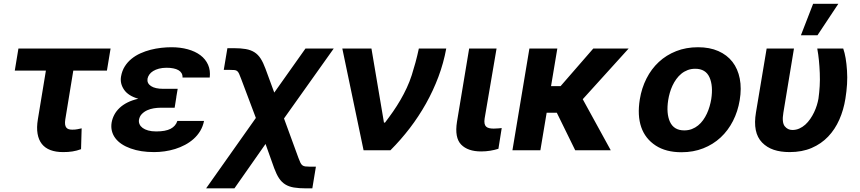

<svg xmlns="http://www.w3.org/2000/svg" viewBox="-20 -806 4615 1030"><path d="M78.8 -545.5H573.2L553.6 -427.2H373.2L330.3 -165.5Q327.8 -149.5 329.2 -138.8Q330.6 -128.2 335.6 -121.8Q340.6 -115.4 348.7 -112.9Q356.9 -110.4 367.5 -110.4Q384.2 -110.4 394.9 -112.7Q405.5 -115.1 418 -117.5L414.8 -5.7Q403.1 -1.4 391.7 1.6Q380.3 4.6 368.8 6.4Q357.2 8.2 344.8 9.1Q332.4 9.9 318.2 9.9Q279.5 9.9 250.7 -0.9Q221.9 -11.7 204.5 -33.7Q187.1 -55.8 181.5 -88.8Q175.8 -121.8 183.2 -166.2L226.2 -427.2H59.3Z M578.8 -148.4Q582.7 -170.5 593.2 -190.3Q603.7 -210.2 621.3 -226.9Q638.8 -243.6 663.9 -256.2Q688.9 -268.8 721.9 -276.3Q667.6 -291.9 645.2 -325.3Q622.9 -358.3 629.3 -395.6Q634.6 -426.1 649.3 -449.6Q664.1 -473 685.4 -490.4Q706.7 -507.8 733 -519.7Q759.2 -531.6 787.6 -538.9Q816.1 -546.2 844.8 -549.4Q873.6 -552.6 899.9 -552.6Q947.8 -552.6 987.6 -541.5Q1027.3 -530.5 1055 -509.8Q1082.7 -489 1096.2 -458.6Q1109.7 -428.3 1105.1 -389.9H959.2Q959.9 -403.4 954 -413.4Q948.2 -423.3 937 -429.7Q925.8 -436.1 909.6 -439.3Q893.5 -442.5 873.6 -442.5Q850.9 -442.5 832.7 -437.7Q814.6 -432.9 801.7 -424.9Q788.7 -416.9 781.1 -406.1Q773.4 -395.2 771.3 -383.5Q767.8 -359 790 -344.3Q812.1 -329.5 856.2 -329.5H933.2L925.8 -285.9H926.1L916.9 -228H839.5Q823.5 -228 804.9 -225Q786.2 -221.9 769.7 -214.5Q753.2 -207 740.9 -194.4Q728.7 -181.8 725.5 -163Q723.7 -150.9 728.7 -139.6Q733.7 -128.2 745.2 -119.7Q756.7 -111.2 775 -106Q793.3 -100.9 817.8 -100.9Q868.3 -100.9 895.4 -115.2Q922.6 -129.6 931.5 -157.3H1074.6Q1068.5 -127.5 1054 -103.3Q1039.4 -79.2 1018.6 -60.7Q997.9 -42.3 972.5 -28.8Q947.1 -15.3 919.4 -6.7Q891.7 1.8 862.9 5.9Q834.2 9.9 806.8 9.9Q770.2 9.9 739.3 5.1Q708.5 0.4 680.8 -9.6Q653.8 -19.2 633 -33Q612.2 -46.9 598.9 -64.5Q585.6 -82 580.3 -103.2Q574.9 -124.3 578.8 -148.4Z M1085.6 204.5 1352.6 -173.3 1274.1 -381.7Q1267.4 -399.9 1262.8 -410Q1258.2 -420.1 1252.5 -424.7Q1246.8 -429.3 1237.9 -430.2Q1229 -431.1 1213.1 -431.1H1180.4L1199.9 -547.6H1232.6Q1271.7 -547.6 1298.7 -542.8Q1325.6 -538 1345 -525.7Q1364.3 -513.5 1378.2 -492Q1392 -470.5 1404.1 -437.5L1451.3 -309.3L1618.6 -545.5H1770.2L1503.6 -170.5L1581 41.2Q1587 57.5 1591.6 66.9Q1596.2 76.3 1602.5 81Q1608.7 85.6 1617.9 86.8Q1627.1 88.1 1642 88.1H1674.7L1655.5 204.5H1622.9Q1583.8 204.5 1556.6 199.9Q1529.5 195.3 1510.1 183.2Q1490.8 171.2 1476.9 150.2Q1463.1 129.3 1451 96.6L1404.5 -33.7L1237.6 204.5Z M1816.4 -545.5H1972.7L2039.8 -148.4H2045.5Q2067.8 -177.6 2088.8 -207.7Q2109.7 -237.9 2128.2 -269.7Q2146.7 -301.5 2162.1 -334.7Q2177.6 -367.9 2188.9 -403.1Q2199.2 -435.4 2208.8 -470.5Q2218.4 -505.7 2226.9 -545.5H2373.9Q2359.7 -468 2331.9 -393.8Q2304 -319.6 2265.3 -250.5Q2226.6 -181.5 2178.3 -118.4Q2130 -55.4 2074.6 0H1930.4Z M2431.5 -152.7 2496.8 -545.5H2643.8L2579.9 -170.8Q2577.4 -154.5 2579.4 -143.8Q2581.3 -133.2 2587.5 -127.1Q2593.7 -121.1 2604 -118.6Q2614.3 -116.1 2628.2 -116.1Q2642 -116.1 2652.3 -117.2Q2662.6 -118.3 2671.5 -119L2653.8 -7.8Q2633.5 -1.4 2610.1 2.5Q2586.6 6.4 2561.1 6.4Q2489.7 6.4 2453.8 -30.5Q2418 -67.5 2431.5 -152.7Z M2820 -545.5H2969.8L2936.1 -343.8H2987.2L3162.6 -545.5H3352.3L3106.2 -273.8L3256.4 0H3065.7L2967 -201.3H2912.6L2878.9 0H2729Z M3412.3 -273.1Q3422.2 -333.8 3448.2 -384.9Q3474.1 -436.1 3514.2 -473.4Q3554.3 -510.7 3607.4 -531.6Q3660.5 -552.6 3724.8 -552.6Q3786.9 -552.6 3833.6 -532Q3880.3 -511.4 3909.3 -474.1Q3938.2 -436.8 3948.5 -384.4Q3958.8 -332 3948.2 -268.5Q3938.2 -208.1 3912.1 -157Q3886 -105.8 3845.9 -68.5Q3805.8 -31.2 3752.7 -10.3Q3699.6 10.7 3635.7 10.7Q3552.6 10.7 3497.5 -25.2Q3441.4 -61.8 3419.9 -124.1Q3398.4 -186.4 3412.3 -273.1ZM3573.9 -152.7Q3595.2 -106.5 3650.6 -106.5Q3672.9 -106.5 3691.4 -113.6Q3709.9 -120.7 3725 -133Q3740.1 -145.2 3751.8 -161.6Q3763.5 -177.9 3772.2 -196.6Q3780.9 -215.2 3786.6 -235.1Q3792.3 -255 3795.5 -273.8Q3806.5 -345.5 3786.2 -391Q3765.6 -437.1 3709.5 -437.1Q3687.5 -437.1 3668.9 -430Q3650.2 -422.9 3635.1 -410.5Q3620 -398.1 3608.1 -381.6Q3596.2 -365.1 3587.5 -346.4Q3578.8 -327.8 3573.2 -307.9Q3567.5 -288 3564.6 -269.2Q3553.6 -197.8 3573.9 -152.7Z M4035.5 -203.1 4092.7 -545.5H4239.3L4182.5 -201.7Q4177.9 -175.1 4179.9 -157Q4181.8 -138.8 4189.6 -128.9Q4205.6 -108.7 4230.8 -108.7Q4250.7 -108.7 4268.1 -116.5Q4285.5 -124.3 4300.1 -137.4Q4314.6 -150.6 4326.5 -167.8Q4338.4 -185 4347.3 -203.7Q4356.2 -222.3 4362 -241.3Q4367.9 -260.3 4370.7 -277Q4375.4 -310.4 4377.3 -343.8Q4379.3 -377.1 4377.8 -413.7Q4376.4 -449.2 4373.2 -481.7Q4370 -514.2 4364.3 -545.5H4503.6Q4519.2 -500.7 4523.8 -427.9Q4526.3 -391.3 4524 -354Q4521.7 -316.8 4515.3 -277Q4505.7 -216.6 4482.6 -164.2Q4459.5 -111.9 4422.6 -73.2Q4385.7 -34.4 4334.3 -12.3Q4283 9.9 4216.3 9.9Q4167.3 9.9 4130.7 -2.5Q4094.1 -14.9 4068.2 -41.5Q4017 -94.1 4035.5 -203.1ZM4276.6 -616.8 4342 -785.5H4477.3L4365.4 -616.8Z"/></svg>

Font: Inter P
Style: Bold Italic
Weight: 700
Italic angle: 9.39999°
Designer: Rasmus Andersson
Foundry: rsms
Version: Version 3.018;git-588b23468